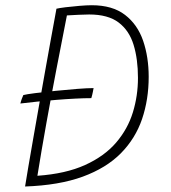

<svg xmlns="http://www.w3.org/2000/svg" viewBox="-20 -682 639 716"><path d="M320.5 -316Q294 -316 260 -314.2Q226 -312.5 189.5 -309.5Q153 -306.5 118.5 -303Q84 -299.5 56 -296Q57.5 -303 61.2 -313.2Q65 -323.5 67 -327.5Q78.5 -330.5 111.8 -334.8Q145 -339 187 -343.2Q229 -347.5 267.8 -350.5Q306.5 -353.5 329 -353.5Q328.5 -350 326.2 -338.8Q324 -327.5 320.5 -316ZM73.5 13.5Q77.5 -13 85.8 -60.8Q94 -108.5 104.5 -168.8Q115 -229 126.5 -294Q138 -359 149 -420.8Q160 -482.5 169.2 -533Q178.5 -583.5 184.2 -614.8Q190 -646 190.5 -649.5Q200.5 -652 224.8 -655Q249 -658 276.2 -660.2Q303.5 -662.5 322 -662.5Q399.5 -662.5 446.2 -626.5Q493 -590.5 513.8 -529.8Q534.5 -469 534.5 -395.5Q534.5 -311 509.8 -238.2Q485 -165.5 430.8 -110.5Q376.5 -55.5 288.5 -23.2Q200.5 9 73.5 13.5ZM119.5 -26.5Q225.5 -34 297.5 -66.8Q369.5 -99.5 413 -150.2Q456.5 -201 475.5 -263Q494.5 -325 494.5 -391.5Q494.5 -461.5 478.2 -514.8Q462 -568 422.5 -598Q383 -628 312.5 -628Q298 -628 272.2 -626.8Q246.5 -625.5 229.5 -624.5Q210.5 -528.5 190.8 -426Q171 -323.5 152.8 -221.8Q134.5 -120 119.5 -26.5Z"/></svg>

Font: Grandstander Thin Thin
Style: Italic
Weight: 250
Italic angle: -15°
Version: Version 1.200